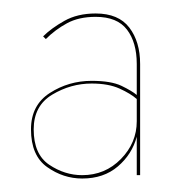

<svg xmlns="http://www.w3.org/2000/svg" viewBox="-20 -720 278 285"><path d="M48 -662 44 -666Q56 -678 75.5 -689Q95 -700 122 -700Q156 -700 172 -679Q188 -658 188 -625V-460H183V-517Q176 -491 155 -473Q134 -455 102 -455Q74 -455 50 -472Q26 -489 26 -528Q26 -564 54 -582Q82 -600 116 -600Q145 -600 160.5 -592.5Q176 -585 183 -579V-625Q183 -657 168.5 -676Q154 -695 122 -695Q97 -695 79.5 -685.5Q62 -676 48 -662ZM30 -528Q30 -491 53 -475.5Q76 -460 102 -460Q136 -460 159.5 -484Q183 -508 183 -540V-573Q174 -581 157.5 -588.5Q141 -596 116 -596Q85 -596 57.5 -579.5Q30 -563 30 -528Z"/></svg>

Font: Jost* Hairline
Style: Regular
Weight: 100
Version: Version 3.7